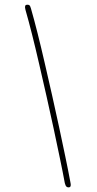

<svg xmlns="http://www.w3.org/2000/svg" viewBox="-63 -875 525 1043"><g transform="rotate(5 199.5 -353.5)"><path d="M64 -819Q86 -762 111.5 -688.5Q137 -615 164 -531.5Q191 -448 219 -361Q247 -274 272.5 -190.5Q298 -107 320.5 -32.5Q343 42 359 100Q364 115 363 122Q362 129 355 131Q348 133 341.5 129Q335 125 330 110Q314 52 291.5 -22.5Q269 -97 243.5 -180.5Q218 -264 190 -351Q162 -438 135 -521.5Q108 -605 82.5 -678.5Q57 -752 35 -809Q30 -823 31.5 -829.5Q33 -836 40 -837Q48 -839 53.5 -836Q59 -833 64 -819Z"/></g></svg>

Font: Playpen Sans Thin
Style: Regular
Weight: 250
Designer: Laura Meseguer, Veronika Burian, José Scaglione
Foundry: TypeTogether
Version: Version 1.001